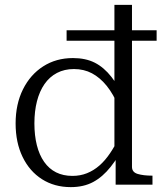

<svg xmlns="http://www.w3.org/2000/svg" viewBox="-20 -757 664 787"><path d="M279 -519Q331 -519 368.5 -500Q406 -481 437 -441.5Q468 -402 497 -341L466 -320Q445 -371 417.5 -405Q390 -439 357 -456.5Q324 -474 283 -474Q244 -474 213.5 -458Q183 -442 162.5 -412.5Q142 -383 131.5 -342Q121 -301 121 -251Q121 -202 131 -162Q141 -122 161 -93.5Q181 -65 210 -50.5Q239 -36 277 -36Q309 -36 336.5 -47Q364 -58 387.5 -78.5Q411 -99 431.5 -129.5Q452 -160 470 -197L499 -175Q466 -114 433.5 -73Q401 -32 362 -11Q323 10 270 10Q203 10 152 -22.5Q101 -55 72.5 -114Q44 -173 44 -251Q44 -330 74 -390.5Q104 -451 157 -485Q210 -519 279 -519ZM449 -737H521V-73Q521 -51 544.5 -44Q568 -37 604 -37H605V0H454V-119L449 -122ZM622 -633V-590H253V-633Z"/></svg>

Font: Roboto Serif 36pt Light
Style: Regular
Weight: 300
Designer: Greg Gazdowicz
Foundry: Commercial Type
Version: Version 1.008